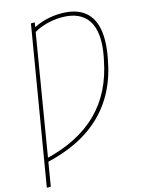

<svg xmlns="http://www.w3.org/2000/svg" viewBox="-205 -815 813 1097"><g transform="rotate(-15 201.5 -266.5)"><path d="M109.4 -726.6 -44.9 204.1H-68.4L86.9 -726.6ZM-38.1 66.4 -34.2 43.9Q67.9 20.5 147.2 -20Q226.6 -60.5 284.7 -117.7Q342.8 -174.8 380.4 -249.8Q418 -324.7 435.5 -417L439.5 -435.5Q452.6 -504.9 447.8 -557.1Q442.9 -609.4 420.7 -644.3Q398.4 -679.2 359.6 -697Q320.8 -714.8 265.6 -714.8Q234.9 -714.8 204.6 -709.5Q174.3 -704.1 146.5 -694.1Q118.7 -684.1 94.7 -668.9L87.9 -689.5Q125.5 -712.9 171.9 -725.1Q218.3 -737.3 267.6 -737.3Q348.1 -737.3 397.2 -703.6Q446.3 -669.9 462.9 -602.5Q479.5 -535.2 461.9 -433.6L459 -418Q441.9 -319.8 402.1 -240.5Q362.3 -161.1 300 -100.6Q237.8 -40 153.1 1.7Q68.4 43.5 -38.1 66.4Z"/></g></svg>

Font: Inter 24pt Thin
Style: Italic
Weight: 250
Italic angle: -9.3988°
Version: Version 4.001;git-66647c0bb